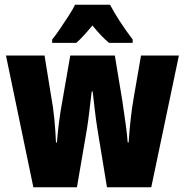

<svg xmlns="http://www.w3.org/2000/svg" viewBox="-20 -786 776 806"><path d="M389 -244Q383 -281 378 -324Q373 -367 369 -402H365Q360 -362 355 -318.5Q350 -275 345 -245L303 0H120L5 -553H167L195 -380Q203 -339 208 -287.5Q213 -236 215 -188H219Q222 -227 227.5 -271.5Q233 -316 243 -369L275 -553H462L493 -366Q501 -312 507.5 -265.5Q514 -219 516 -188H520Q523 -235 528.5 -285Q534 -335 542 -380L572 -553H731L615 0H429ZM442 -766Q476 -701 537 -620V-606H438Q408 -630 368 -679Q324 -626 300 -606H199V-620Q213 -637 232 -665Q251 -693 269 -721Q287 -749 295 -766Z"/></svg>

Font: Noto Sans Gujarati UI ExtraCondensed Black
Style: Regular
Weight: 900
Width: 2
Designer: Jelle Bosma - Monotype Design Team, Universal Thirst
Foundry: Monotype Imaging Inc.
Version: Version 2.106; ttfautohint (v1.8.4.7-5d5b)